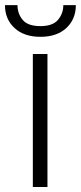

<svg xmlns="http://www.w3.org/2000/svg" viewBox="-48 -743 322 763"><path d="M140.6 -528.3V0H82.5V-528.3ZM203.6 -722.7H253.4Q253.4 -667 215.8 -631.8Q178.2 -596.7 112.8 -596.7Q47.4 -596.7 9.5 -631.8Q-28.3 -667 -28.3 -722.7H21.5Q21.5 -689 42 -664.1Q62.5 -639.2 112.8 -639.2Q161.6 -639.2 182.6 -664.3Q203.6 -689.5 203.6 -722.7Z"/></svg>

Font: Vazirmatn FD ExtraLight
Style: Regular
Weight: 200
Designer: Saber Rastikerdar
Foundry: Saber Rastikerdar
Version: Version 33.003